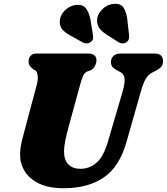

<svg xmlns="http://www.w3.org/2000/svg" viewBox="-20 -984 884 1018"><path d="M553.5 -237 631.5 -503.5Q642.5 -543 640.5 -567.5Q638.5 -592 614.5 -604L604.5 -608.5Q583 -620 575.5 -630.2Q568 -640.5 568.5 -657Q568.5 -674.5 581.5 -687.2Q594.5 -700 619.5 -700H801.5Q823.5 -700 834 -689Q844.5 -678 844.5 -661Q844.5 -639.5 833 -628Q821.5 -616.5 802.5 -607L793 -602.5Q766 -589.5 752.2 -565.2Q738.5 -541 726 -496L650 -229Q612.5 -98.5 529 -42.2Q445.5 14 317 14Q238.5 14 187.2 -10.8Q136 -35.5 110.8 -76.8Q85.5 -118 86.5 -167Q87 -201.5 97.8 -244.5Q108.5 -287.5 117.5 -319.5L175 -534.5Q182 -559.5 179.8 -581.2Q177.5 -603 168.5 -610L157.5 -615.5Q143 -627.5 137 -636.2Q131 -645 131.5 -661Q132 -676.5 142.5 -688.2Q153 -700 171 -700H447Q491.5 -700 491.5 -663.5Q491 -648 482.5 -632.5Q474 -617 458 -610.5L445 -606Q428.5 -599.5 421 -582.8Q413.5 -566 405 -535.5L346 -320Q332 -269 326 -238Q320 -207 319.5 -184Q319 -136.5 342 -112.8Q365 -89 406.5 -89Q453.5 -89 491.2 -120.5Q529 -152 553.5 -237ZM655 -880.5 664 -800.5Q665.5 -788 663.2 -778Q661 -768 651 -760.5Q641 -753.5 629 -754Q617 -754.5 608 -760.5L544.5 -801Q515 -820 503.5 -840Q492 -860 495.5 -888Q501 -915 525.5 -937.8Q550 -960.5 583 -963.5Q620 -966.5 635.2 -943Q650.5 -919.5 655 -880.5ZM459.5 -880.5 472.5 -801.5Q474.5 -790 473.5 -780Q472.5 -770 462 -762Q453 -754.5 440.8 -754Q428.5 -753.5 419 -759L352.5 -796Q321 -813 307.8 -831.5Q294.5 -850 297.5 -878Q300.5 -905 323.8 -928.5Q347 -952 380 -957.5Q417.5 -962.5 434.8 -940.8Q452 -919 459.5 -880.5Z"/></svg>

Font: Fraunces 9pt S050 Black
Style: Italic
Weight: 900
Italic angle: -16°
Version: Version 1.000; ttfautohint (v1.8.3)